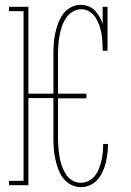

<svg xmlns="http://www.w3.org/2000/svg" viewBox="-20 -763 540 791"><path d="M313 8Q291 8 271.5 -2.5Q252 -13 239.5 -30Q227 -47 219.5 -67.5Q212 -88 207.5 -109Q203 -130 201.5 -151.5Q200 -173 200 -195V-359H97V0H17V-18H77V-717H17V-735H97V-377H200V-540Q200 -562 201.5 -583.5Q203 -605 207.5 -626Q212 -647 219.5 -667Q227 -687 239.5 -704.5Q252 -722 271.5 -732.5Q291 -743 313 -743Q329 -743 344.5 -737Q360 -731 371 -719.5Q382 -708 390 -694Q398 -680 403 -664V-735H423V-554H403Q403 -572 402 -589.5Q401 -607 398 -624.5Q395 -642 389 -659Q383 -676 373.5 -691Q364 -706 348.5 -715.5Q333 -725 315 -725Q296 -725 279 -714.5Q262 -704 251.5 -688Q241 -672 235 -653.5Q229 -635 225.5 -616.5Q222 -598 220.5 -578.5Q219 -559 219 -540V-377H336V-358H219V-195Q219 -176 220.5 -157Q222 -138 225 -119Q228 -100 234 -82Q240 -64 250 -47.5Q260 -31 276.5 -20.5Q293 -10 313 -10Q330 -10 345.5 -18Q361 -26 371.5 -39.5Q382 -53 388 -69Q394 -85 398 -101.5Q402 -118 403.5 -135Q405 -152 405 -169Q405 -170 405 -170Q405 -170 405 -170H425Q425 -170 425 -169.5Q425 -169 425 -169Q425 -150 422.5 -130.5Q420 -111 415.5 -92Q411 -73 402.5 -55Q394 -37 381.5 -22.5Q369 -8 350.5 0Q332 8 313 8Z"/></svg>

Font: Iosevka Slab Thin
Style: Regular
Weight: 100
Monospace: yes
Designer: Belleve Invis
Foundry: Belleve Invis
Version: Version 11.1.0; ttfautohint (v1.8.3)